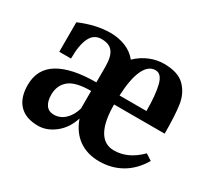

<svg xmlns="http://www.w3.org/2000/svg" viewBox="-108 -646 883 822"><g transform="rotate(30 333.5 -234.5)"><path d="M649 -96Q616 -40 567 -12Q518 16 458 16Q398 16 356 -14Q314 -44 294 -101Q277 -47 237.5 -16Q198 15 155 15Q94 15 62 -18.5Q30 -52 30 -115Q30 -194 94 -232.5Q158 -271 279 -271V-348Q279 -398 262 -420.5Q245 -443 206 -443Q169 -443 151.5 -408Q134 -373 134 -305H76V-451Q156 -485 226 -485Q267 -485 301.5 -471Q336 -457 358 -429Q387 -457 421.5 -471Q456 -485 491 -485Q561 -485 594 -451.5Q627 -418 634.5 -367.5Q642 -317 642 -227H392Q392 -143 416.5 -99.5Q441 -56 489 -56Q559 -56 618 -116ZM393 -272H526Q526 -351 514.5 -397Q503 -443 473 -443Q438 -443 417.5 -400Q397 -357 393 -272ZM278 -141V-228Q201 -228 169.5 -201.5Q138 -175 138 -129Q138 -97 151 -78.5Q164 -60 190 -60Q220 -60 243.5 -81.5Q267 -103 278 -141Z"/></g></svg>

Font: Gupter
Style: Bold
Weight: 700
Designer: Octavio Pardo
Version: Version 1.000